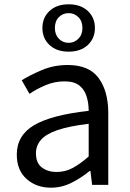

<svg xmlns="http://www.w3.org/2000/svg" viewBox="-20 -859 604 892"><path d="M217 13Q149 13 103.5 -27.5Q58 -68 58 -141Q58 -230 138.5 -277.5Q219 -325 392 -344Q392 -379 382.5 -410.5Q373 -442 349 -461.5Q325 -481 280 -481Q233 -481 191 -463Q149 -445 117 -423L81 -486Q119 -510 174.5 -533.5Q230 -557 295 -557Q394 -557 438.5 -496Q483 -435 483 -334V0H408L400 -65H397Q358 -33 312.5 -10Q267 13 217 13ZM243 -60Q283 -60 317.5 -78.5Q352 -97 392 -132V-284Q301 -273 247 -254.5Q193 -236 170 -209Q147 -182 147 -147Q147 -101 175 -80.5Q203 -60 243 -60ZM299 -619Q243 -619 210 -650Q177 -681 177 -729Q177 -777 210 -808Q243 -839 299 -839Q355 -839 388 -808Q421 -777 421 -729Q421 -681 388 -650Q355 -619 299 -619ZM299 -660Q325 -660 344 -679Q363 -698 363 -729Q363 -761 344 -779.5Q325 -798 299 -798Q272 -798 253.5 -779.5Q235 -761 235 -729Q235 -698 253.5 -679Q272 -660 299 -660Z"/></svg>

Font: Chiron Sans HK TT
Style: Regular
Weight: 400
Designer: Ryoko NISHIZUKA 西塚涼子 (kana, bopomofo & ideographs); Paul D. Hunt (Latin, Greek & Cyrillic); Sandoll Communications 산돌커뮤니
Foundry: Adobe
Version: Version 2.022;hotconv 1.0.109;makeotfexe 2.5.65596